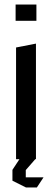

<svg xmlns="http://www.w3.org/2000/svg" viewBox="-20 -704 230 849"><path d="M51 0V-494L138 -511H139V0H135V1L94 48V80H172V81L143 125H94V124H93L35 95V47L66 0ZM49 -612V-684H141V-612Z"/></svg>

Font: Foldit Thin
Style: Regular
Weight: 400
Version: Version 1.003